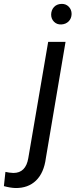

<svg xmlns="http://www.w3.org/2000/svg" viewBox="-135 -741 392 976"><path d="M198.2 -528.3 98.1 63Q88.4 137.7 48.1 176.8Q7.8 215.8 -57.1 214.8Q-83 213.9 -115.2 205.1L-107.4 132.8Q-89.4 137.2 -66.9 138.2Q-3.9 138.2 8.8 63L109.9 -528.3ZM125 -667Q125.5 -689.9 139.4 -705.1Q153.3 -720.2 176.8 -721.2Q199.2 -722.2 214.1 -707.3Q229 -692.4 229 -669.9Q228.5 -647 213.9 -632.3Q199.2 -617.7 176.3 -616.7Q154.3 -615.7 139.6 -630.4Q125 -645 125 -667Z"/></svg>

Font: RobotoDraft
Style: Italic
Weight: 400
Italic angle: -12°
Version: Version 2.001101; 2014